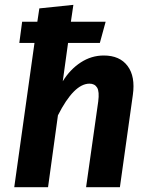

<svg xmlns="http://www.w3.org/2000/svg" viewBox="-20 -776 614 796"><path d="M410.2 -545.9Q476.6 -545.9 509 -502.4Q541.5 -459 530.8 -382.8L477.1 0H336.9L387.2 -355Q392.6 -396.5 382.6 -412.8Q372.6 -429.2 351.1 -429.2Q286.6 -429.2 220.2 -297.9L179.2 0H39.1L123 -598.1H60.1L71.8 -686H134.8L143.1 -741.2L284.2 -755.9L273.9 -686H418L394 -598.1H262.2L240.2 -439Q270.5 -488.3 314.7 -517.1Q358.9 -545.9 410.2 -545.9Z"/></svg>

Font: FiraGO SemiBold
Style: Italic
Weight: 600
Italic angle: -8°
Designer: bBox Type GmbH
Foundry: bBox Type GmbH
Version: Version 1.001;PS 001.001;hotconv 1.0.88;makeotf.lib2.5.64775